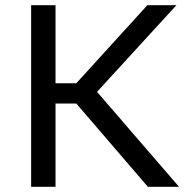

<svg xmlns="http://www.w3.org/2000/svg" viewBox="-20 -720 740 740"><path d="M100 0V-700H194V-399H274L548 -700H660L354 -366L670 0H550L274 -321H194V0Z"/></svg>

Font: Golos Text VF
Style: Regular
Weight: 400
Designer: A.Korolkova, Vitaly Kuzmin
Foundry: ParaType Ltd
Version: Version 2.003